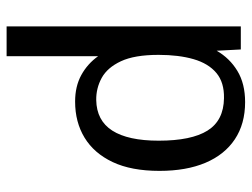

<svg xmlns="http://www.w3.org/2000/svg" viewBox="-112 -650 773 590"><g transform="rotate(-90 275.0 -354.5)"><path d="M256.8 11.7Q189.9 11.7 142.6 -19.8Q95.2 -51.3 70.3 -110.1Q45.4 -168.9 45.4 -251.5Q45.4 -337.9 72.5 -395.3Q99.6 -452.6 147.5 -481.7Q195.3 -510.7 258.3 -510.7Q305.2 -510.7 339.8 -491.7Q374.5 -472.7 397.9 -439.9V-721.2H489.3V-1.5H418.5L414.6 -75.7Q391.6 -35.6 352.5 -12Q313.5 11.7 256.8 11.7ZM268.6 -53.2Q317.4 -52.2 346.4 -76.7Q375.5 -101.1 388.7 -146.7Q401.9 -192.4 401.9 -254.4Q401.9 -328.1 382.3 -369.9Q362.8 -411.6 331.1 -429Q299.3 -446.3 263.2 -445.8Q200.2 -444.8 169.2 -396.5Q138.2 -348.1 138.2 -253.9Q138.2 -153.3 169.2 -103.8Q200.2 -54.2 268.6 -53.2Z"/></g></svg>

Font: Pontano Sans Medium
Style: Regular
Weight: 500
Designer: Vernon Adams
Foundry: Vernon Adams
Version: Version 2.001